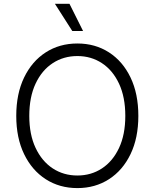

<svg xmlns="http://www.w3.org/2000/svg" viewBox="-20 -962 799 992"><path d="M379.9 9.8Q287.6 9.8 216.3 -36.1Q145 -82 104.5 -165.8Q64 -249.5 64 -363.3Q64 -477.5 104.5 -561.5Q145 -645.5 216.3 -691.4Q287.6 -737.3 379.9 -737.3Q471.7 -737.3 543 -691.4Q614.3 -645.5 654.5 -561.5Q694.8 -477.5 694.8 -363.3Q694.8 -249.5 654.5 -165.8Q614.3 -82 543 -36.1Q471.7 9.8 379.9 9.8ZM379.9 -55.2Q450.7 -55.2 506.6 -91.8Q562.5 -128.4 595 -197.5Q627.4 -266.6 627.4 -363.3Q627.4 -460.4 595 -529.8Q562.5 -599.1 506.6 -635.7Q450.7 -672.4 379.9 -672.4Q308.6 -672.4 252.4 -635.7Q196.3 -599.1 163.8 -529.8Q131.3 -460.4 131.3 -363.3Q131.3 -267.1 163.8 -198Q196.3 -128.9 252.4 -92Q308.6 -55.2 379.9 -55.2ZM353.5 -801.8 263.7 -942.4H338.9L409.2 -801.8Z"/></svg>

Font: Inter Light
Style: Regular
Weight: 300
Designer: Rasmus Andersson
Foundry: rsms
Version: Version 4.000;git-a52131595